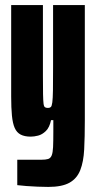

<svg xmlns="http://www.w3.org/2000/svg" viewBox="-20 -530 380 756"><path d="M170 206Q150 206 127.5 205Q105 204 84 202.5Q63 201 48 199V99Q64 99 79.5 99Q95 99 110.5 99Q126 99 142 99Q160 99 169.5 96Q179 93 183.5 82Q188 71 189 49Q190 27 190 -11V-57H181Q175 -28 160.5 -14Q146 0 130 4Q114 8 101 8Q77 8 61.5 0Q46 -8 38 -26Q30 -44 27 -74.5Q24 -105 24 -150V-510H149V-233Q149 -186 149.5 -159.5Q150 -133 151.5 -121.5Q153 -110 157.5 -107.5Q162 -105 169 -105Q176 -105 180 -108.5Q184 -112 186 -127Q188 -142 188.5 -175Q189 -208 189 -266V-510H314V-56Q314 9 311.5 58Q309 107 296 140Q283 173 253.5 189.5Q224 206 170 206Z"/></svg>

Font: Saira UltraCondensed Black
Style: Regular
Weight: 900
Width: 1
Designer: Hector Gatti with collaboration of the Omnibus-Type team
Foundry: Omnibus-Type
Version: Version 1.101